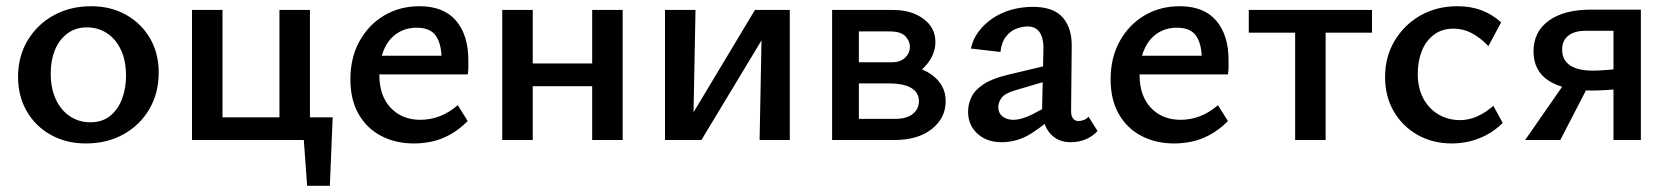

<svg xmlns="http://www.w3.org/2000/svg" viewBox="-20 -450 5361 617"><path d="M256 11Q193 11 143.5 -16.5Q94 -44 66 -92.5Q38 -141 38 -203Q38 -269 69 -320.5Q100 -372 153 -401Q206 -430 273 -430Q336 -430 385 -402.5Q434 -375 462 -327Q490 -279 490 -217Q490 -151 460 -99.5Q430 -48 377 -18.5Q324 11 256 11ZM270 -57Q309 -57 334.5 -78Q360 -99 372.5 -133Q385 -167 385 -206Q385 -255 368.5 -290Q352 -325 323.5 -343.5Q295 -362 259 -362Q222 -362 195.5 -341.5Q169 -321 156 -288Q143 -255 143 -214Q143 -165 160 -129.5Q177 -94 206 -75.5Q235 -57 270 -57Z M878 0V-418H976V0ZM644 0V-73H929V0ZM597 0V-418H695V0ZM923 0V-73H1049L1007 0ZM967 147 951 -73H1049L1040 147Z M1310 11Q1251 11 1204.5 -13.5Q1158 -38 1132 -84Q1106 -130 1106 -195Q1106 -265 1135.5 -318Q1165 -371 1215 -400.5Q1265 -430 1328 -430Q1406 -430 1445.5 -383.5Q1485 -337 1485 -257Q1485 -247 1485 -234.5Q1485 -222 1483 -211H1399V-259Q1399 -308 1381 -334.5Q1363 -361 1319 -361Q1283 -361 1255.5 -342.5Q1228 -324 1213.5 -289.5Q1199 -255 1199 -210Q1199 -142 1235.5 -103.5Q1272 -65 1331 -65Q1363 -65 1393 -76.5Q1423 -88 1451 -112L1483 -61Q1455 -33 1425.5 -17Q1396 -1 1367 5Q1338 11 1310 11ZM1156 -211 1167 -271H1471V-211Z M1883 0V-418H1981V0ZM1594 0V-418H1692V0ZM1641 -173V-246H1934V-173Z M2421 0 2429 -418H2518V0ZM2117 0V-418H2215L2207 0ZM2181 0V-43L2406 -418H2459V-373L2234 0Z M2654 0V-418H2850Q2909 -418 2947.5 -389.5Q2986 -361 2986 -315Q2986 -283 2966.5 -254Q2947 -225 2913.5 -207Q2880 -189 2837 -189L2853 -243Q2927 -243 2973 -210.5Q3019 -178 3019 -125Q3019 -71 2974.5 -35.5Q2930 0 2853 0ZM2740 -68H2856Q2894 -68 2913.5 -84Q2933 -100 2933 -125Q2933 -152 2909 -167Q2885 -182 2833 -182H2714V-250H2848Q2873 -250 2888.5 -264.5Q2904 -279 2904 -300Q2904 -318 2889.5 -333.5Q2875 -349 2839 -349H2740Z M3420 7Q3378 7 3353 -23Q3328 -53 3329 -110L3333 -287Q3334 -315 3328 -332Q3322 -349 3310.5 -357Q3299 -365 3283 -365Q3265 -365 3245.5 -357.5Q3226 -350 3212 -331.5Q3198 -313 3195 -283L3100 -294Q3106 -323 3124 -347.5Q3142 -372 3169 -390.5Q3196 -409 3229.5 -418.5Q3263 -428 3299 -428Q3366 -428 3395.5 -393.5Q3425 -359 3424 -301L3422 -92Q3422 -77 3428.5 -69Q3435 -61 3445 -61Q3454 -61 3463 -64.5Q3472 -68 3478 -75L3507 -29Q3493 -13 3470.5 -3Q3448 7 3420 7ZM3199 7Q3151 7 3121 -20.5Q3091 -48 3091 -91Q3091 -116 3102 -138.5Q3113 -161 3141 -179.5Q3169 -198 3220 -210L3384 -249L3389 -203L3243 -160Q3209 -150 3198.5 -135.5Q3188 -121 3188 -106Q3188 -87 3201.5 -76Q3215 -65 3236 -65Q3263 -65 3299.5 -83.5Q3336 -102 3381 -129L3387 -95Q3343 -53 3297 -23Q3251 7 3199 7Z M3753 11Q3694 11 3647.5 -13.5Q3601 -38 3575 -84Q3549 -130 3549 -195Q3549 -265 3578.5 -318Q3608 -371 3658 -400.5Q3708 -430 3771 -430Q3849 -430 3888.5 -383.5Q3928 -337 3928 -257Q3928 -247 3928 -234.5Q3928 -222 3926 -211H3842V-259Q3842 -308 3824 -334.5Q3806 -361 3762 -361Q3726 -361 3698.5 -342.5Q3671 -324 3656.5 -289.5Q3642 -255 3642 -210Q3642 -142 3678.5 -103.5Q3715 -65 3774 -65Q3806 -65 3836 -76.5Q3866 -88 3894 -112L3926 -61Q3898 -33 3868.5 -17Q3839 -1 3810 5Q3781 11 3753 11ZM3599 -211 3610 -271H3914V-211Z M4142 0V-418H4240V0ZM3993 -345V-418H4389V-345Z M4646 11Q4584 11 4535.5 -16.5Q4487 -44 4459 -92Q4431 -140 4431 -202Q4431 -268 4462 -319.5Q4493 -371 4545 -400.5Q4597 -430 4664 -430Q4707 -430 4742 -416.5Q4777 -403 4804 -378L4763 -302Q4737 -329 4709.5 -343.5Q4682 -358 4651 -358Q4614 -358 4588 -338.5Q4562 -319 4549 -286Q4536 -253 4536 -213Q4536 -167 4554 -133.5Q4572 -100 4603 -82Q4634 -64 4672 -64Q4700 -64 4727 -76Q4754 -88 4779 -110L4809 -55Q4784 -30 4755.5 -15.5Q4727 -1 4699.5 5Q4672 11 4646 11Z M5165 0V-351H5075Q5040 -351 5020 -335.5Q5000 -320 5000 -291Q5000 -257 5025.5 -240Q5051 -223 5098 -223Q5117 -223 5148.5 -225.5Q5180 -228 5205 -232V-167Q5179 -163 5148 -161Q5117 -159 5096 -159Q5006 -159 4957 -190.5Q4908 -222 4908 -285Q4908 -348 4957 -383.5Q5006 -419 5092 -419H5253V0ZM4881 0 5020 -200 5082 -170 4994 0Z"/></svg>

Font: Ysabeau Office SemiBold
Style: Regular
Weight: 600
Designer: Christian Thalmann (Catharsis Fonts)
Version: Version 2.001;gftools[0.9.30]; featfreeze: tnum,lnum,ss02